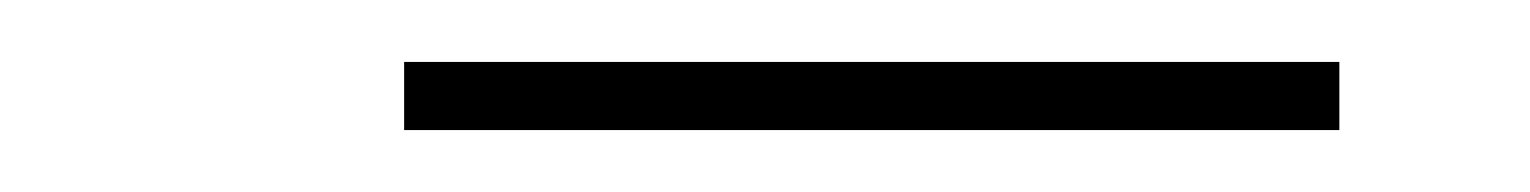

<svg xmlns="http://www.w3.org/2000/svg" viewBox="-20 -726 494 62"><path d="M110.5 -684V-706H412.5V-684Z"/></svg>

Font: Imbue 48pt Thin
Style: Regular
Weight: 250
Designer: Tyler Finck
Foundry: Etcetera Type Company
Version: Version 1.102